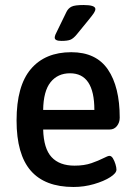

<svg xmlns="http://www.w3.org/2000/svg" viewBox="-20 -738 537 765"><path d="M273 7Q159 7 102.5 -58Q46 -123 46 -258Q46 -396 103 -463Q160 -530 264 -530Q363 -530 410 -461Q457 -392 457 -269Q457 -250 446 -236Q435 -222 417 -222H152Q154 -146 185.5 -112Q217 -78 277 -78Q316 -78 344.5 -88Q373 -98 391.5 -107.5Q410 -117 416 -117Q424 -117 430 -107Q436 -97 440 -84Q444 -71 444 -62Q444 -48 419 -32Q394 -16 354.5 -4.5Q315 7 273 7ZM152 -300H356Q356 -446 259 -446Q210 -446 181.5 -410.5Q153 -375 152 -300ZM225 -575Q198 -575 198 -588Q198 -593 201 -600.5Q204 -608 209 -617L245 -691Q252 -705 265 -711.5Q278 -718 313 -718Q360 -718 360 -702Q360 -695 354 -686Q348 -677 335 -661L286 -601Q272 -584 260 -579.5Q248 -575 225 -575Z"/></svg>

Font: Asap Semi Condensed Medium
Style: Regular
Weight: 500
Width: 4
Designer: Pablo Cosgaya
Foundry: Omnibus-Type
Version: Version 3.001; ttfautohint (v1.8.4.7-5d5b)